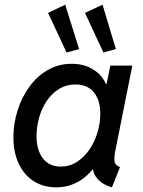

<svg xmlns="http://www.w3.org/2000/svg" viewBox="-20 -803 618 831"><path d="M223.6 7.8Q167.5 7.8 125.7 -19Q84 -45.9 61 -94.7Q38.1 -143.6 38.1 -208.5Q38.1 -268.6 56.2 -325.4Q74.2 -382.3 107.4 -428Q140.6 -473.6 187 -500.2Q233.4 -526.9 290.5 -526.9Q345.7 -526.9 386.2 -500.5Q426.8 -474.1 442.4 -429.2L402.8 -439H481.4L435.5 -411.1L457.5 -519H552.7L479.5 -152.3Q473.6 -124 475.6 -106Q477.5 -87.9 499.5 -79.6L464.4 7.8Q438 0.5 418.5 -13.9Q398.9 -28.3 389.2 -47.9Q379.4 -67.4 382.8 -89.4L425.8 -69.3H338.4L406.7 -107.9Q373 -49.8 326.2 -21Q279.3 7.8 223.6 7.8ZM242.7 -82Q281.2 -82 312.5 -102.1Q343.8 -122.1 366.7 -155.3Q389.6 -188.5 401.9 -229.5Q414.1 -270.5 414.1 -311.5Q414.1 -369.6 386 -403.6Q357.9 -437.5 306.6 -437.5Q267.6 -437.5 236.3 -418.5Q205.1 -399.4 183.1 -367.4Q161.1 -335.4 149.7 -295.4Q138.2 -255.4 138.2 -212.9Q138.2 -153.3 165.5 -117.7Q192.9 -82 242.7 -82ZM268.1 -575.7 188 -747.1 262.2 -782.7 322.3 -590.8ZM427.7 -575.7 347.7 -747.1 423.8 -782.7 481.4 -590.8Z"/></svg>

Font: Reddit Sans Medium
Style: Italic
Weight: 500
Italic angle: -11.25°
Designer: Stephen Hutchings
Version: Version 1.013